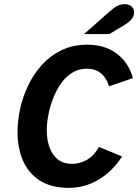

<svg xmlns="http://www.w3.org/2000/svg" viewBox="-20 -896 672 928"><path d="M312.4 12Q227.7 12 172.7 -23.3Q117.7 -58.7 91.2 -119.6Q64.7 -180.5 64.7 -257.5Q64.7 -311.5 77.4 -370.3Q90.1 -429.1 116.8 -484.4Q143.5 -539.7 183.6 -583.5Q223.7 -627.4 278.4 -653.7Q333.1 -680 402.4 -680Q486 -680 543.5 -637.5Q601 -595 622.4 -518.4L506.8 -478.7Q495.8 -518.3 468.6 -541.1Q441.3 -564 400.4 -564Q359.1 -564 327.4 -543.6Q295.7 -523.2 272.8 -489.6Q250 -456 235 -416.2Q220.1 -376.4 213.1 -337Q206.1 -297.7 206.1 -265.4Q206.1 -222 218.8 -185.1Q231.5 -148.3 258.8 -126.1Q286.2 -104 330.5 -104Q363.1 -104 397.3 -122Q431.5 -140 458.5 -185.8L570 -139.8Q523.6 -67.7 457 -27.9Q390.3 12 312.4 12ZM386.1 -731.2 510.3 -840.8Q531.2 -859.3 547.3 -867.5Q563.4 -875.7 582.8 -875.7Q603.7 -875.7 615.8 -864.9Q627.9 -854 627.9 -837.8Q627.9 -815.4 613.4 -800.4Q599 -785.4 576.7 -772.2L508.3 -731.2Z"/></svg>

Font: Atkinson Hyperlegible Mono ExtraLight
Style: Italic
Weight: 200
Italic angle: -12°
Monospace: yes
Designer: Elliott Scott, Megan Eiswerth, Linus Boman, Theodore Petrosky, Letters from Sweden
Foundry: Applied Design Works, Letters from Sweden
Version: Version 2.001